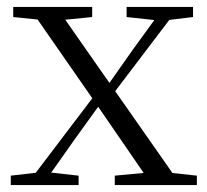

<svg xmlns="http://www.w3.org/2000/svg" viewBox="-20 -532 596 552"><path d="M11 0V-27L98 -37H116L206 -27V0ZM56 0 267 -278 288 -258H286L193 -129L102 0ZM310 0V-27L427 -38H445L546 -27V0ZM290 -242 271 -263H273L361 -388L451 -512H495ZM417 0 254 -237 63 -512H142L302 -283L500 0ZM18 -483V-512H245V-483L144 -473H116ZM344 -483V-512H535V-483L452 -473H436Z"/></svg>

Font: Noto Serif KR ExtraLight Light
Style: Regular
Weight: 300
Version: Version 2.003-H1;hotconv 1.1.1;makeotfexe 2.6.0